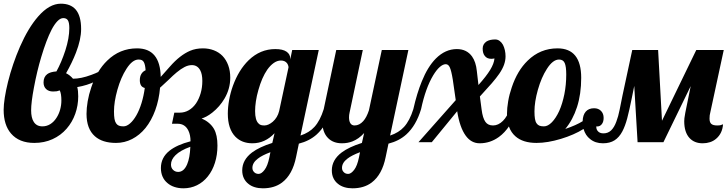

<svg xmlns="http://www.w3.org/2000/svg" viewBox="-34 -771 3944 1041"><path d="M25.9 -46.9Q-14.2 -93.3 -14.2 -175.8Q-14.2 -202.6 -8.1 -241.9Q-2 -281.2 9.3 -326.7Q33.7 -424.3 74.2 -517.6Q119.1 -620.1 172.9 -681.6Q233.4 -751 295.9 -751Q348.1 -751 376 -719.7Q405.8 -685.5 405.8 -613.8Q405.8 -557.1 377.9 -485.4Q356.9 -431.2 324.2 -374Q345.2 -363.8 361.8 -344.2Q405.3 -344.2 460.4 -364.7Q509.8 -382.3 544.9 -407.2L554.2 -379.9Q526.4 -350.6 482.4 -329.3Q438.5 -308.1 384.8 -298.8Q390.1 -280.3 390.1 -249Q390.1 -199.2 374 -153.8Q357.9 -108.4 327.1 -73.2Q295.4 -36.6 250.7 -16.4Q206.1 3.9 151.9 3.9Q69.8 3.9 25.9 -46.9ZM272 -131.8Q285.2 -151.9 292 -176.5Q298.8 -201.2 298.8 -226.1Q298.8 -263.2 290 -280.8Q280.3 -277.3 273.7 -276.1Q267.1 -274.9 253.9 -274.9Q230 -274.9 216.1 -288.1Q202.1 -301.3 202.1 -324.2Q202.1 -354 222.2 -369.1Q238.3 -381.3 272 -383.8Q298.8 -432.1 320.3 -497.6Q341.8 -564.5 341.8 -618.2Q341.8 -648.4 334.2 -660.6Q326.7 -672.9 309.1 -672.9Q293.5 -672.9 277.3 -656.2Q261.2 -639.6 245.6 -609.9Q217.3 -554.7 189.9 -462.9Q166.5 -385.3 149.9 -295.9Q134.8 -215.8 134.8 -172.9Q134.8 -132.3 148.9 -110.4Q164.1 -85.9 195.8 -85.9Q219.2 -85.9 238.8 -98.1Q258.3 -110.4 272 -131.8Z M873.5 221.2Q856.4 207 847.4 186.5Q838.4 166 838.4 140.1Q838.4 83.5 884.8 46.4Q925.3 14.2 999 -4.9Q999 -39.1 987.3 -63Q969.2 -100.1 929.2 -100.1H898.4L911.1 -160.2H940.4Q966.8 -160.2 989.5 -173.3Q1012.2 -186.5 1028.8 -210.4Q1044.9 -234.4 1054 -265.6Q1063 -296.9 1063 -332Q1063 -368.7 1051.8 -389.6Q1036.6 -418 1006.3 -418Q986.8 -418 966.8 -407.7Q946.8 -397.5 923.8 -378.4Q903.8 -361.8 881.3 -339.4Q856.9 -315.9 835.4 -296.9H834Q828.1 -229 807.6 -173.1Q787.1 -117.2 754.9 -77.1Q723.1 -38.1 682.1 -17.1Q641.1 3.9 595.2 3.9Q521 3.9 480.5 -32.2Q435.1 -72.3 435.1 -153.8Q435.1 -184.6 441.4 -221.9Q447.8 -259.3 460.9 -297.4Q491.2 -388.2 547.4 -442.4Q615.2 -508.8 709 -508.8Q834.5 -508.8 837.4 -354Q870.6 -391.1 888.2 -411.1Q941.9 -472.2 996.6 -495.6Q1027.3 -508.8 1066.4 -508.8Q1098.1 -508.8 1125.5 -498.3Q1152.8 -487.8 1172.4 -467.8Q1192.4 -446.8 1203.4 -417Q1214.4 -387.2 1214.4 -350.1Q1214.4 -289.6 1183.1 -236.3Q1157.2 -192.4 1117.2 -160.6Q1100.6 -147.5 1085 -139.2Q1069.3 -130.9 1059.1 -128.9Q1105 -108.4 1126 -72.3Q1145 -39.1 1145 18.1Q1145 68.8 1131.3 111.8Q1117.7 154.8 1092.8 185.5Q1067.9 216.8 1033.9 233.4Q1000 250 960.4 250Q934.6 250 912.1 242.7Q889.6 235.4 873.5 221.2ZM705.6 -146Q721.7 -174.3 733.4 -212.4Q745.1 -250.5 751 -293.9Q736.3 -297.9 730.2 -308.6Q724.1 -319.3 724.1 -335.9Q724.1 -356.4 732.4 -370.1Q740.7 -383.8 755.4 -390.1Q753.4 -421.9 745.1 -435.5Q740.7 -442.4 734.1 -445.3Q727.5 -448.2 717.3 -448.2Q683.6 -448.2 651.4 -397.5Q621.6 -351.6 602.5 -284.2Q584 -218.3 584 -167Q584 -142.1 586.7 -126.5Q589.4 -110.8 595.7 -102.1Q601.6 -93.3 610.8 -89.6Q620.1 -85.9 635.3 -85.9Q652.8 -85.9 671.1 -101.8Q689.5 -117.7 705.6 -146ZM980.5 120.1Q995.6 85 998 24.9Q943.4 44.4 917 70.8Q893.1 94.7 893.1 121.1Q893.1 139.2 904.5 150.1Q916 161.1 932.1 161.1Q962.9 161.1 980.5 120.1Z M1312.5 225.6Q1296.9 213.4 1288.1 195.1Q1279.3 176.8 1279.3 152.8Q1279.3 96.2 1332.5 55.7Q1372.6 25.9 1442.4 3.9L1454.6 -48.8Q1403.3 5.9 1334.5 5.9Q1277.3 5.9 1242.2 -29.8Q1201.2 -71.8 1201.2 -154.8Q1201.2 -189.9 1208.3 -229Q1215.3 -268.1 1229 -306.2Q1260.3 -392.1 1314.5 -444.8Q1377 -504.9 1458.5 -504.9Q1499 -504.9 1519.3 -491Q1539.6 -477.1 1539.6 -454.1V-448.2L1550.3 -500H1694.3L1595.2 -36.1Q1642.6 -51.8 1670.9 -83Q1701.7 -116.7 1721.2 -179.2H1763.2Q1736.3 -90.3 1683.1 -42Q1644 -6.8 1586.4 7.8L1571.3 80.1Q1552.2 175.8 1495.1 218.8Q1453.6 250 1391.1 250Q1367.7 250 1347.4 243.9Q1327.1 237.8 1312.5 225.6ZM1444.8 -110.8Q1470.7 -133.3 1479.5 -168.9L1530.3 -405.8Q1530.3 -410.6 1528.1 -417Q1525.9 -423.3 1522 -428.7Q1510.3 -442.9 1489.3 -442.9Q1469.2 -442.9 1450.4 -429.7Q1431.6 -416.5 1415 -393.1Q1385.7 -350.6 1366.7 -282.2Q1357.9 -252 1353.5 -222.4Q1349.1 -192.9 1349.1 -168.9Q1349.1 -119.1 1367.7 -101.6Q1374 -94.7 1381.8 -92.8Q1389.6 -90.8 1399.4 -90.8Q1420.9 -90.8 1444.8 -110.8ZM1400.4 149.9Q1417 128.4 1426.3 83L1432.1 54.2Q1386.7 71.3 1364.3 88.9Q1334.5 111.3 1334.5 139.2Q1334.5 152.3 1342.8 161.1Q1352.1 171.9 1368.2 171.9Q1383.8 171.9 1400.4 149.9Z M1798.3 225.6Q1782.7 213.4 1773.9 195.1Q1765.1 176.8 1765.1 152.8Q1765.1 96.2 1818.4 55.7Q1858.4 25.9 1928.2 3.9L1940.4 -49.8Q1911.1 -17.6 1877 -4.4Q1850.6 5.9 1820.3 5.9Q1772.5 5.9 1744.6 -22.5Q1713.4 -53.7 1713.4 -113.8Q1713.4 -142.1 1721.2 -179.2L1789.1 -500H1933.1L1861.3 -160.2Q1858.4 -147.9 1858.4 -134.8Q1858.4 -115.7 1864.7 -104.5Q1872.1 -90.8 1888.2 -90.8Q1914.6 -90.8 1935.5 -114.3Q1953.6 -134.3 1966.3 -172.9L2036.1 -500H2180.2L2081.1 -36.1Q2128.4 -51.8 2156.7 -83Q2187.5 -116.7 2207 -179.2H2249Q2222.2 -90.3 2168.9 -42Q2129.9 -6.8 2072.3 7.8L2057.1 80.1Q2038.1 175.8 1981 218.8Q1939.5 250 1877 250Q1853.5 250 1833.3 243.9Q1813 237.8 1798.3 225.6ZM1886.2 149.9Q1902.8 128.4 1912.1 83L1918 54.2Q1872.6 71.3 1850.1 88.9Q1820.3 111.3 1820.3 139.2Q1820.3 152.3 1828.6 161.1Q1837.9 171.9 1854 171.9Q1869.1 171.9 1886.2 149.9Z M2491.2 -35.2Q2458.5 -80.1 2444.8 -168L2307.1 0H2234.9L2437 -228L2420.9 -339.8Q2413.1 -388.2 2404.3 -406.7Q2396.5 -422.9 2382.8 -422.9Q2367.7 -422.9 2350.3 -407.7Q2333 -392.6 2314.9 -362.8Q2273.4 -293.9 2249 -179.2H2207Q2226.6 -265.6 2252.9 -329.6Q2284.7 -408.7 2329.1 -453.6Q2380.4 -504.9 2442.9 -504.9Q2496.6 -504.9 2525.4 -464.8Q2546.4 -435.1 2551.3 -386.2L2560.1 -310.1Q2602.5 -357.4 2623.5 -391.8Q2644.5 -426.3 2647 -454.1Q2637.2 -452.1 2629.9 -452.1Q2605.5 -452.1 2593.8 -468.8Q2583 -482.4 2583 -507.8Q2583 -531.7 2603.5 -545.9Q2621.1 -557.1 2650.9 -557.1Q2664.1 -557.1 2674.8 -549.3Q2685.5 -541.5 2692.9 -528.3Q2699.7 -515.1 2703.4 -498.8Q2707 -482.4 2707 -465.8Q2707 -442.9 2698.7 -419.7Q2690.4 -396.5 2672.9 -371.1Q2656.7 -347.7 2632.6 -319.8Q2608.4 -292 2567.9 -248L2577.1 -178.2Q2583 -130.4 2598.1 -109.9Q2611.8 -90.8 2639.2 -90.8Q2668 -90.8 2692.9 -115.7Q2716.8 -139.6 2729 -179.2H2771Q2734.9 -74.7 2670.9 -28.3Q2623.5 5.9 2566.9 5.9Q2521 5.9 2491.2 -35.2Z M3165.5 -17.1Q3140.1 -36.6 3129.9 -71.8Q3078.6 -39.6 3007.3 -18.1Q2934.6 3.9 2875 3.9Q2800.8 3.9 2760.3 -32.2Q2714.8 -72.3 2714.8 -153.8Q2714.8 -184.6 2721.2 -221.9Q2727.5 -259.3 2740.7 -297.4Q2771 -388.2 2827.1 -442.4Q2895 -508.8 2988.8 -508.8Q3117.2 -508.8 3117.2 -349.1Q3117.2 -260.7 3094.5 -190.7Q3071.8 -120.6 3030.8 -71.8Q3089.8 -91.8 3125 -113.8Q3126 -147.5 3141.8 -165.8Q3157.7 -184.1 3187 -184.1Q3210.4 -184.1 3224.6 -169.7Q3238.8 -155.3 3238.8 -131.8Q3238.8 -110.4 3229 -97.9Q3219.2 -85.4 3204.6 -85.4Q3201.2 -85.4 3199.2 -85.9Q3198.2 -71.3 3206.1 -61.5Q3216.3 -47.9 3237.8 -47.9Q3262.7 -47.9 3279.5 -64.2Q3296.4 -80.6 3307.6 -111.3Q3318.4 -139.2 3325.7 -176.8L3340.8 -252L3394 -500H3534.2L3555.2 -116.2L3741.2 -500H3890.1L3816.9 -160.2Q3813 -147.5 3813 -127.9Q3813 -107.4 3822.8 -99.1Q3832.5 -90.8 3854 -90.8Q3866.7 -90.8 3872.8 -92.3Q3878.9 -93.8 3886.2 -97.2Q3882.8 -47.9 3849.1 -19Q3834.5 -6.3 3815.7 -0.2Q3796.9 5.9 3775.9 5.9Q3731 5.9 3704.6 -22.5Q3675.8 -53.7 3675.8 -113.8Q3675.8 -117.7 3676.8 -130.4Q3677.2 -135.3 3681.6 -159.7Q3688 -193.8 3710.9 -304.2L3563 0H3422.9L3404.8 -305.2L3392.1 -242.2Q3377.9 -171.4 3366.7 -129.4Q3355.5 -87.4 3340.3 -58.6Q3323.2 -26.4 3298.1 -10.3Q3272.9 5.9 3234.9 5.9Q3193.4 5.9 3165.5 -17.1ZM2998 -169.4Q3015.6 -209 3025.9 -260.3Q3036.1 -311.5 3036.1 -367.2Q3036.1 -410.2 3027.8 -429.2Q3019.5 -448.2 2997.1 -448.2Q2963.4 -448.2 2931.2 -397.5Q2901.4 -351.6 2882.3 -284.2Q2863.8 -218.3 2863.8 -167Q2863.8 -142.1 2866.5 -126.5Q2869.1 -110.8 2875.5 -102.1Q2881.3 -93.3 2890.6 -89.6Q2899.9 -85.9 2915 -85.9Q2936.5 -85.9 2958.3 -108.2Q2980 -130.4 2998 -169.4Z"/></svg>

Font: Pattaya
Style: Regular
Weight: 400
Designer: Pablo Impallari / Thai characters Designed by Thanarat Vachiruckul and Suppakit Chalermlarp
Foundry: Pablo Impallari
Version: Version 2.000